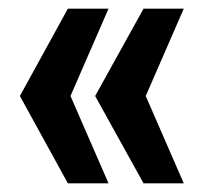

<svg xmlns="http://www.w3.org/2000/svg" viewBox="-20 -530 493 444"><path d="M137 -106 26 -308 137 -510H231L143 -308L231 -106ZM312 -106 200 -308 312 -510H405L317 -308L405 -106Z"/></svg>

Font: Saira SemiCondensed
Style: Bold
Weight: 700
Width: 4
Designer: Hector Gatti with collaboration of the Omnibus-Type team
Foundry: Omnibus-Type
Version: Version 1.101